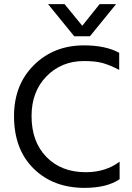

<svg xmlns="http://www.w3.org/2000/svg" viewBox="-20 -903 642 931"><path d="M558 -647V-564Q514 -587 479 -597Q444 -607 387 -607Q278 -607 205.5 -533Q133 -459 133 -340Q133 -216 205 -142Q277 -68 396 -68Q492 -68 560 -119V-34Q498 8 390 8Q238 8 143 -85.5Q48 -179 48 -340Q48 -492 144.5 -587.5Q241 -683 387 -683Q492 -683 558 -647ZM416 -727H340L213 -883H293L379 -778L463 -883H543Z"/></svg>

Font: Hind
Style: Regular
Weight: 400
Designer: Manushi Parikh, Satya Rajpurohit
Foundry: Indian Type Foundry
Version: Version 2.000;PS 1.0;hotconv 1.0.79;makeotf.lib2.5.61930